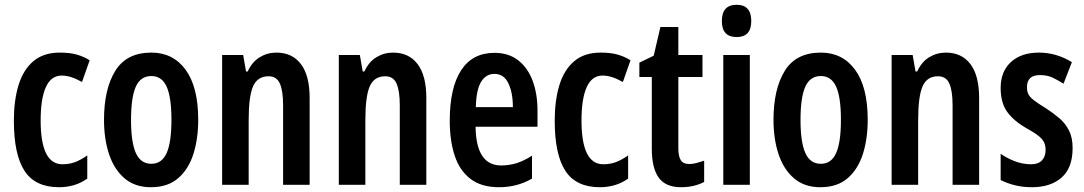

<svg xmlns="http://www.w3.org/2000/svg" viewBox="-20 -773 4532 803"><path d="M227 10Q127 10 82.5 -58.5Q38 -127 38 -268Q38 -353 57.5 -417Q77 -481 119.5 -517Q162 -553 230 -553Q273 -553 302 -544.5Q331 -536 355 -521L323 -430Q276 -457 238 -457Q194 -457 172 -409Q150 -361 150 -269Q150 -86 241 -86Q270 -86 294 -95Q318 -104 345 -123V-26Q318 -7 288.5 1.5Q259 10 227 10Z M809 -272Q809 -193 789 -129.5Q769 -66 725.5 -28Q682 10 611 10Q544 10 500.5 -27.5Q457 -65 436 -128.5Q415 -192 415 -272Q415 -400 462 -476.5Q509 -553 613 -553Q704 -553 756.5 -481Q809 -409 809 -272ZM528 -271Q528 -179 548 -133.5Q568 -88 613 -88Q657 -88 677 -133Q697 -178 697 -272Q697 -366 677 -410.5Q657 -455 613 -455Q568 -455 548 -410.5Q528 -366 528 -271Z M1136 -553Q1202 -553 1238.5 -505Q1275 -457 1275 -363V0H1164V-333Q1164 -393 1150.5 -423.5Q1137 -454 1103 -454Q1057 -454 1038.5 -412Q1020 -370 1020 -270V0H909V-543H997L1009 -474H1016Q1034 -514 1066 -533.5Q1098 -553 1136 -553Z M1624 -553Q1690 -553 1726.5 -505Q1763 -457 1763 -363V0H1652V-333Q1652 -393 1638.5 -423.5Q1625 -454 1591 -454Q1545 -454 1526.5 -412Q1508 -370 1508 -270V0H1397V-543H1485L1497 -474H1504Q1522 -514 1554 -533.5Q1586 -553 1624 -553Z M2048 -552Q2107 -552 2147 -521Q2187 -490 2207.5 -435.5Q2228 -381 2228 -310V-243H1969Q1971 -81 2076 -81Q2109 -81 2140 -90.5Q2171 -100 2205 -122V-26Q2174 -8 2139.5 1Q2105 10 2067 10Q1993 10 1947.5 -25Q1902 -60 1881.5 -122.5Q1861 -185 1861 -268Q1861 -406 1908.5 -479Q1956 -552 2048 -552ZM2048 -464Q2013 -464 1992.5 -431.5Q1972 -399 1970 -325H2125Q2125 -386 2106 -425Q2087 -464 2048 -464Z M2489 10Q2389 10 2344.5 -58.5Q2300 -127 2300 -268Q2300 -353 2319.5 -417Q2339 -481 2381.5 -517Q2424 -553 2492 -553Q2535 -553 2564 -544.5Q2593 -536 2617 -521L2585 -430Q2538 -457 2500 -457Q2456 -457 2434 -409Q2412 -361 2412 -269Q2412 -86 2503 -86Q2532 -86 2556 -95Q2580 -104 2607 -123V-26Q2580 -7 2550.5 1.5Q2521 10 2489 10Z M2863 -87Q2877 -87 2892 -91Q2907 -95 2925 -101V-12Q2883 10 2828 10Q2764 10 2735 -30Q2706 -70 2706 -151V-451H2654V-511L2714 -540L2742 -660H2817V-543H2918V-451H2817V-153Q2817 -120 2827 -103.5Q2837 -87 2863 -87Z M3061 -753Q3122 -753 3122 -685Q3122 -618 3061 -618Q2999 -618 2999 -685Q2999 -753 3061 -753ZM3116 -543V0H3005V-543Z M3609 -272Q3609 -193 3589 -129.5Q3569 -66 3525.5 -28Q3482 10 3411 10Q3344 10 3300.5 -27.5Q3257 -65 3236 -128.5Q3215 -192 3215 -272Q3215 -400 3262 -476.5Q3309 -553 3413 -553Q3504 -553 3556.5 -481Q3609 -409 3609 -272ZM3328 -271Q3328 -179 3348 -133.5Q3368 -88 3413 -88Q3457 -88 3477 -133Q3497 -178 3497 -272Q3497 -366 3477 -410.5Q3457 -455 3413 -455Q3368 -455 3348 -410.5Q3328 -366 3328 -271Z M3936 -553Q4002 -553 4038.5 -505Q4075 -457 4075 -363V0H3964V-333Q3964 -393 3950.5 -423.5Q3937 -454 3903 -454Q3857 -454 3838.5 -412Q3820 -370 3820 -270V0H3709V-543H3797L3809 -474H3816Q3834 -514 3866 -533.5Q3898 -553 3936 -553Z M4466 -154Q4466 -71 4420 -30.5Q4374 10 4296 10Q4258 10 4225.5 2Q4193 -6 4165 -20V-130Q4190 -112 4223.5 -99Q4257 -86 4293 -86Q4322 -86 4337.5 -102Q4353 -118 4353 -146Q4353 -161 4348 -174.5Q4343 -188 4326 -202.5Q4309 -217 4274 -236Q4220 -267 4192.5 -305Q4165 -343 4165 -405Q4165 -474 4208 -513.5Q4251 -553 4325 -553Q4398 -553 4463 -513L4428 -423Q4404 -438 4382 -448.5Q4360 -459 4329 -459Q4275 -459 4275 -408Q4275 -392 4280.5 -380Q4286 -368 4303 -354.5Q4320 -341 4353 -321Q4384 -301 4410 -279Q4436 -257 4451 -227Q4466 -197 4466 -154Z"/></svg>

Font: Noto Sans Tamil ExtraCondensed SemiBold
Style: Regular
Weight: 600
Width: 2
Designer: Jelle Bosma - Monotype Design Team
Foundry: Monotype Imaging Inc.
Version: Version 2.004; ttfautohint (v1.8.4.7-5d5b)